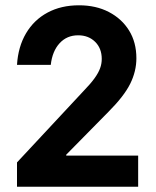

<svg xmlns="http://www.w3.org/2000/svg" viewBox="-20 -705 590 725"><path d="M44.2 0V-91.7L295.8 -361.7Q322.5 -389.2 337.1 -409.6Q351.7 -430 357.9 -447.1Q364.2 -464.2 364.2 -482.5Q364.2 -522.5 339.2 -547.1Q314.2 -571.7 275 -571.7Q232.5 -571.7 205 -541.7Q177.5 -511.7 171.7 -460H44.2Q48.3 -528.3 78.3 -579.2Q108.3 -630 159.6 -657.5Q210.8 -685 278.3 -685Q342.5 -685 391.2 -659.6Q440 -634.2 467.5 -589.6Q495 -545 495 -485Q495 -435.8 471.7 -388.8Q448.3 -341.7 390 -283.3L230 -120.8V-117.5H501.7V0Z"/></svg>

Font: Funnel Sans Light
Style: Bold
Weight: 700
Version: Version 1.000